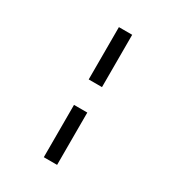

<svg xmlns="http://www.w3.org/2000/svg" viewBox="-214 -988 1078 1176"><g transform="rotate(30 325.0 -400.0)"><path d="M372 -860V-490H278V-860ZM372 -310V60H278V-310Z"/></g></svg>

Font: Martian Mono SemiCondensed
Style: Regular
Weight: 400
Width: 4
Designer: Roman Shamin
Foundry: Evil Martians
Version: Version 1.000